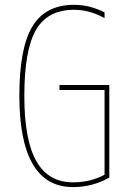

<svg xmlns="http://www.w3.org/2000/svg" viewBox="-20 -760 540 790"><path d="M280.3 -9.8Q352.5 -9.8 410.2 -41V-389.6H224.6V-410.2H429.7V-29.3Q360.4 9.8 280.3 9.8Q60.5 9.8 59.6 -365.2Q59.6 -562.5 113.3 -651.4Q167 -740.2 285.2 -740.2Q348.6 -740.2 410.2 -709V-685.5Q348.6 -719.7 285.2 -719.7Q175.8 -719.7 127.9 -636.7Q80.1 -553.7 80.1 -365.2Q80.1 -184.6 129.4 -97.2Q178.7 -9.8 280.3 -9.8Z"/></svg>

Font: Mgen+ 1m thin
Style: Regular
Weight: 100
Designer: [Source Han Sans]
Ryoko NISHIZUKA  (kana & ideographs); Paul D. Hunt (Latin, Greek & Cyrillic); Wenlong ZHANG  (bopomofo
Version: Version 1.059.20150602